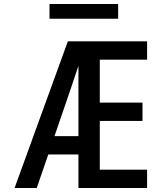

<svg xmlns="http://www.w3.org/2000/svg" viewBox="-20 -942 840 962"><path d="M53 0 320 -735H717V-643H480V-428H694V-336H480V-92H717V0H373V-168H222L164 0ZM373 -260V-612Q363 -582 352.5 -551.5Q342 -521 332 -490L253 -260ZM228 -848V-922H572V-848Z"/></svg>

Font: Iosevka Aile Semibold
Style: Regular
Weight: 600
Designer: Belleve Invis
Foundry: Belleve Invis
Version: Version 31.1.0; ttfautohint (v1.8.4)